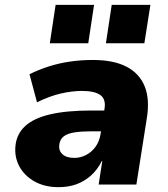

<svg xmlns="http://www.w3.org/2000/svg" viewBox="-20 -763 695 794"><path d="M222 11Q165 11 123 -12.5Q81 -36 60 -75Q39 -114 44 -161Q49 -209 84 -241.5Q119 -274 187 -290Q255 -306 359 -306H431L418 -220H360Q317 -220 288 -215.5Q259 -211 243.5 -199Q228 -187 225 -164Q222 -140 238.5 -125Q255 -110 287 -110Q313 -110 336 -122Q359 -134 375 -156Q391 -178 396 -209L412 -312Q419 -352 395.5 -369.5Q372 -387 319 -387Q279 -387 232.5 -376.5Q186 -366 133 -340L102 -456Q140 -475 182.5 -488.5Q225 -502 270.5 -508.5Q316 -515 364 -515Q450 -515 503.5 -487Q557 -459 578.5 -405.5Q600 -352 587 -273L544 0H388L403 -97H401Q383 -61 356 -37Q329 -13 296 -1Q263 11 222 11ZM418 -584 442 -743H602L577 -584ZM186 -584 210 -743H369L345 -584Z"/></svg>

Font: Nunito Sans 8pt Black
Style: Italic
Weight: 900
Italic angle: -9°
Version: Version 3.101;gftools[0.9.27]